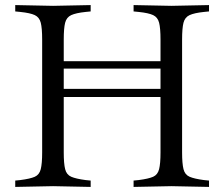

<svg xmlns="http://www.w3.org/2000/svg" viewBox="-20 -733 883 756"><path d="M506 3V-22L526 -24Q565 -29 583 -37Q601 -45 606.5 -67Q612 -89 612 -133V-577Q612 -622 606.5 -643.5Q601 -665 583 -673.5Q565 -682 526 -686L506 -688V-713L655 -710L803 -713V-688L783 -686Q745 -682 726.5 -673.5Q708 -665 702.5 -643.5Q697 -622 697 -577V-133Q697 -89 702.5 -67Q708 -45 726.5 -37Q745 -29 783 -24L803 -22V3L655 0ZM40 3V-22L60 -24Q99 -29 117 -37Q135 -45 140.5 -67Q146 -89 146 -133V-577Q146 -622 140.5 -643.5Q135 -665 117 -673.5Q99 -682 60 -686L40 -688V-713L189 -710L337 -713V-688L317 -686Q279 -682 260.5 -673.5Q242 -665 236.5 -643.5Q231 -622 231 -577V-133Q231 -89 236.5 -67Q242 -45 260.5 -37Q279 -29 317 -24L337 -22V3L189 0ZM198 -351V-383H640V-351ZM175 -463V-492H664V-463Z"/></svg>

Font: Baskervville SC
Style: Regular
Weight: 400
Designer: Alexis Faudot, Rémi Forte, Morgane Pierson, Rafael Ribas, Tanguy Vanlaeys, Rosalie Wagner, Thomas Huot-Marchand
Foundry: ANRT
Version: Version 1.100